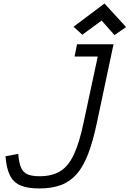

<svg xmlns="http://www.w3.org/2000/svg" viewBox="-20 -1050 732 1084"><path d="M202 14Q135 14 95 -3.5Q55 -21 35.5 -61Q16 -101 11 -168L83 -181Q87 -131 99 -103.5Q111 -76 136 -65.5Q161 -55 204 -55Q273 -55 319.5 -83Q366 -111 397.5 -178.5Q429 -246 453 -363L532 -731H401L415 -800H621L527 -357Q505 -252 477.5 -180.5Q450 -109 412.5 -66.5Q375 -24 323.5 -5Q272 14 202 14ZM626 -852 554 -934 445 -854 395 -899 570 -1030 692 -897Z"/></svg>

Font: Victor Mono
Style: Italic
Weight: 400
Italic angle: -12°
Monospace: yes
Designer: Rune Bjørnerås
Version: Version 1.561;gftools[0.9.30]